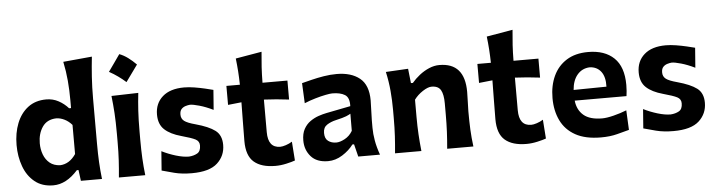

<svg xmlns="http://www.w3.org/2000/svg" viewBox="-49 -1053 4819 1293"><g transform="rotate(-5 2360.0 -406.5)"><path d="M266.1 14.2Q190.4 14.2 140.6 -26.4Q90.8 -66.9 66.7 -133.3Q42.5 -199.7 42.5 -276.9Q42.5 -358.9 68.4 -424.3Q94.2 -489.7 144.5 -528.1Q194.8 -566.4 268.1 -566.4Q313 -566.4 350.8 -545.9Q388.7 -525.4 416.5 -493.7H429.7V-546.4Q429.7 -614.3 424.1 -679Q418.5 -743.7 404.8 -808.6L599.6 -826.7Q592.3 -760.7 587.6 -691.4Q583 -622.1 583 -546.4V-239.7Q583 -170.9 585.9 -115.2Q588.9 -59.6 595.7 0H453.1L443.4 -73.7H432.1Q354 14.2 266.1 14.2ZM323.2 -116.7Q386.7 -119.6 429.7 -183.1V-379.9Q407.2 -405.8 379.4 -419.4Q351.6 -433.1 324.2 -433.6Q261.2 -431.6 230.2 -386Q199.2 -340.3 199.2 -275.4Q199.2 -234.9 212.6 -199.2Q226.1 -163.6 253.4 -141.1Q280.8 -118.7 323.2 -116.7Z M784.8 -827.3Q814.8 -816 843 -795.1Q871.2 -774.1 897.6 -747.3Q857.3 -690.9 817 -635.5Q792.3 -657.6 764.6 -677.4Q737 -697.3 705.3 -714.5Q725.7 -743.5 745.6 -771.4Q765.4 -799.4 784.8 -827.3ZM710 0Q715.8 -59.6 719 -115.2Q722.2 -170.9 722.2 -239.7V-294.4Q722.2 -375.5 718.5 -433.8Q714.8 -492.2 708 -551.3L889.6 -556.2Q882.8 -495.6 879.2 -436.3Q875.5 -377 875.5 -294.4V-239.7Q875.5 -170.9 878.4 -115.2Q881.3 -59.6 888.2 0Z M1202.1 14.2Q1135.7 14.2 1085 1.2Q1034.2 -11.7 1000.5 -21.5L1010.3 -151.4Q1055.2 -128.9 1104.7 -114Q1154.3 -99.1 1192.4 -99.1Q1225.1 -101.1 1249 -114.7Q1272.9 -128.4 1272.9 -167.5Q1272.9 -196.3 1246.8 -209.7Q1220.7 -223.1 1152.8 -241.7Q1080.1 -261.7 1041.3 -297.6Q1002.4 -333.5 1002.4 -399.4Q1002.4 -475.1 1054 -520.5Q1105.5 -565.9 1199.7 -565.9Q1232.4 -565.9 1269.5 -559.8Q1306.6 -553.7 1340.1 -545.9Q1373.5 -538.1 1395.5 -532.2L1385.3 -397.9Q1335 -422.4 1292.5 -434.3Q1250 -446.3 1230 -446.3Q1215.8 -445.3 1199.2 -440.2Q1182.6 -435.1 1171.1 -422.6Q1159.7 -410.2 1159.7 -385.7Q1159.7 -357.9 1180.4 -342Q1201.2 -326.2 1254.9 -312Q1343.8 -287.6 1386.2 -255.6Q1428.7 -223.6 1428.7 -157.7Q1428.7 -84 1375.2 -34.9Q1321.8 14.2 1202.1 14.2Z M1767.6 14.2Q1672.9 14.2 1623 -28.6Q1573.2 -71.3 1573.2 -169.9Q1573.2 -233.9 1574.5 -299.1Q1575.7 -364.3 1576.2 -432.6L1484.9 -422.9V-551.3H1576.2Q1575.2 -599.1 1572.3 -641.6Q1569.3 -684.1 1564 -729.5L1740.7 -759.8Q1735.4 -704.6 1732.4 -656.7Q1729.5 -608.9 1729 -551.3H1897.5V-422.9Q1855.5 -428.2 1812.7 -431.9Q1770 -435.5 1728.5 -437.5V-217.3Q1728.5 -111.3 1810.5 -111.3Q1826.2 -111.3 1849.1 -118.9Q1872.1 -126.5 1891.6 -138.7L1900.9 -10.7Q1879.9 -2.9 1841.8 5.6Q1803.7 14.2 1767.6 14.2Z M2123.5 13.2Q2046.9 13.2 2007.8 -31.5Q1968.8 -76.2 1968.8 -139.6Q1968.8 -186 1985.8 -217Q2002.9 -248 2029.8 -266.8Q2056.6 -285.6 2086.2 -295.7Q2115.7 -305.7 2140.6 -310.5L2304.2 -342.8Q2306.6 -400.9 2275.6 -419.9Q2244.6 -439 2190.4 -439Q2176.8 -439 2145.3 -432.9Q2113.8 -426.8 2075.2 -415.5Q2036.6 -404.3 2000.5 -389.2L1994.1 -525.4Q2021 -532.2 2060.1 -542Q2099.1 -551.8 2143.6 -559.1Q2188 -566.4 2231 -566.4Q2329.1 -566.4 2386.7 -520Q2444.3 -473.6 2444.3 -369.1Q2444.3 -342.3 2442.4 -304Q2440.4 -265.6 2440.4 -233.9V-184.6Q2440.4 -143.6 2448.5 -97.7Q2456.5 -51.8 2475.1 0H2328.1L2307.1 -84.5H2295.9Q2267.1 -45.4 2220.5 -16.1Q2173.8 13.2 2123.5 13.2ZM2189 -106.9Q2214.4 -106.9 2247.1 -124.5Q2279.8 -142.1 2299.8 -176.3L2300.3 -292Q2289.6 -285.2 2269.8 -277.1Q2250 -269 2198.7 -257.3Q2164.6 -249.5 2138.4 -232.4Q2112.3 -215.3 2112.3 -178.2Q2112.3 -139.6 2134.8 -123.3Q2157.2 -106.9 2189 -106.9Z M2576.7 0Q2582.5 -59.6 2585.7 -115.2Q2588.9 -170.9 2588.9 -239.7V-294.4Q2588.9 -356.9 2583.3 -421.4Q2577.6 -485.8 2563 -551.3L2713.9 -559.6L2724.6 -461.9H2737.8Q2760.3 -488.8 2790.5 -512.7Q2820.8 -536.6 2855.7 -551.5Q2890.6 -566.4 2925.3 -566.4Q3096.7 -566.4 3096.7 -370.1Q3096.7 -334.5 3095 -300.8Q3093.3 -267.1 3093.3 -239.7Q3093.3 -170.9 3095.9 -115.2Q3098.6 -59.6 3106.4 0H2929.2Q2934.6 -59.6 2937.3 -114.3Q2939.9 -168.9 2939.9 -231.4V-305.7Q2939.9 -366.2 2922.9 -396Q2905.8 -425.8 2860.8 -425.8Q2835.9 -425.8 2800.8 -402.8Q2765.6 -379.9 2742.2 -348.1V-231.4Q2742.2 -168.9 2745.4 -114.3Q2748.5 -59.6 2754.9 0Z M3464.4 14.2Q3369.6 14.2 3319.8 -28.6Q3270 -71.3 3270 -169.9Q3270 -233.9 3271.2 -299.1Q3272.5 -364.3 3272.9 -432.6L3181.6 -422.9V-551.3H3272.9Q3272 -599.1 3269 -641.6Q3266.1 -684.1 3260.7 -729.5L3437.5 -759.8Q3432.1 -704.6 3429.2 -656.7Q3426.3 -608.9 3425.8 -551.3H3594.2V-422.9Q3552.2 -428.2 3509.5 -431.9Q3466.8 -435.5 3425.3 -437.5V-217.3Q3425.3 -111.3 3507.3 -111.3Q3522.9 -111.3 3545.9 -118.9Q3568.8 -126.5 3588.4 -138.7L3597.7 -10.7Q3576.7 -2.9 3538.6 5.6Q3500.5 14.2 3464.4 14.2Z M3968.8 14.2Q3862.8 14.2 3795.9 -23.2Q3729 -60.5 3697.3 -126.5Q3665.5 -192.4 3665.5 -277.8Q3665.5 -362.3 3695.8 -427.2Q3726.1 -492.2 3785.2 -529.3Q3844.2 -566.4 3931.2 -566.4Q4043 -566.4 4105.7 -506.1Q4168.5 -445.8 4168.5 -323.2Q4168.5 -300.8 4167 -283Q4165.5 -265.1 4163.1 -248H3813Q3819.8 -184.6 3862.1 -148.7Q3904.3 -112.8 3987.3 -112.8Q4017.6 -112.8 4064.7 -124.5Q4111.8 -136.2 4153.3 -152.8L4159.7 -20Q4125.5 -10.7 4077.6 1.7Q4029.8 14.2 3968.8 14.2ZM4034.2 -323.2Q4036.6 -389.2 4009.3 -425Q3981.9 -460.9 3932.6 -462.9Q3881.3 -460.4 3849.1 -422.6Q3816.9 -384.8 3812 -320.3Z M4458.5 14.2Q4392.1 14.2 4341.3 1.2Q4290.5 -11.7 4256.8 -21.5L4266.6 -151.4Q4311.5 -128.9 4361.1 -114Q4410.6 -99.1 4448.7 -99.1Q4481.4 -101.1 4505.4 -114.7Q4529.3 -128.4 4529.3 -167.5Q4529.3 -196.3 4503.2 -209.7Q4477.1 -223.1 4409.2 -241.7Q4336.4 -261.7 4297.6 -297.6Q4258.8 -333.5 4258.8 -399.4Q4258.8 -475.1 4310.3 -520.5Q4361.8 -565.9 4456.1 -565.9Q4488.8 -565.9 4525.9 -559.8Q4563 -553.7 4596.4 -545.9Q4629.9 -538.1 4651.9 -532.2L4641.6 -397.9Q4591.3 -422.4 4548.8 -434.3Q4506.3 -446.3 4486.3 -446.3Q4472.2 -445.3 4455.6 -440.2Q4439 -435.1 4427.5 -422.6Q4416 -410.2 4416 -385.7Q4416 -357.9 4436.8 -342Q4457.5 -326.2 4511.2 -312Q4600.1 -287.6 4642.6 -255.6Q4685.1 -223.6 4685.1 -157.7Q4685.1 -84 4631.6 -34.9Q4578.1 14.2 4458.5 14.2Z"/></g></svg>

Font: Pinar-FD Bold
Style: Regular
Weight: 700
Designer: Amin Abedi
Version: Version 3.000